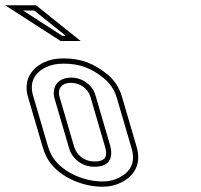

<svg xmlns="http://www.w3.org/2000/svg" viewBox="-204 -704 765 730"><path d="M-97.7 -336 -42.1 -146C-38 -132 -33 -119.2 -27.1 -107.5C8.3 -37.6 102.1 6 186.1 6C211.9 6 235.7 0.5 257.5 -10.5C307.7 -35.9 334.3 -81.1 315.4 -146L259.8 -336C249.5 -371.3 230.7 -400 203.4 -422C153.6 -462.2 105.5 -482 37.1 -482C9.6 -482 -14.6 -477.2 -35.5 -467.5C-87.9 -443.3 -115.1 -395.5 -97.7 -336ZM66.8 -389C101 -389 131.1 -365.9 139.8 -336L194.8 -148C203.6 -117.7 205.2 -90 154.2 -90C117.3 -90 87.2 -114.1 77.9 -146L22.3 -336C14.5 -362.6 25.9 -389 66.8 -389ZM26.6 -548H102.8L-66.9 -684H-184.4ZM-78.5 -341.6C-93 -391.2 -72.2 -428.5 -27.1 -449.3C-9.2 -457.6 12 -462 37.1 -462C101.3 -462 143.6 -444.6 190.9 -406.4C214.9 -387 231.3 -362.2 240.6 -330.4L296.2 -140.4C312.5 -84.6 291.7 -50.2 248.5 -28.4C229.6 -18.8 209 -14 186.1 -14C107.8 -14 21.4 -56 -9.3 -116.5C-14.6 -127 -19.2 -138.7 -22.9 -151.6ZM66.8 -409C57.8 -409 49.4 -407.9 41.8 -405.7C4.3 -394.9 -5.3 -359.1 3.1 -330.4L58.7 -140.4C70.5 -100 108.4 -70 154.2 -70C165 -70 174.4 -71 182.9 -73.4C227.6 -86.1 220.9 -130 214 -153.6L159 -341.6C147.7 -380.5 109.8 -409 66.8 -409ZM32.5 -568 -116.5 -664H-73.9L45.9 -568Z"/></svg>

Font: Din Kursivschrift
Style: BreitLeftGho
Weight: 400
Version: Version 1.089